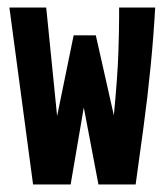

<svg xmlns="http://www.w3.org/2000/svg" viewBox="-20 -491 440 511"><path d="M68 0 5 -471H103L132 -182L176 -397H235L283 -184Q293 -288 295 -349.5Q297 -411 297 -444V-471H393Q389 -397 381 -315.5Q373 -234 362 -153Q351 -72 341 0H242L203 -205L168 0Z"/></svg>

Font: Inconsolata Condensed Black
Style: Regular
Weight: 900
Width: 3
Monospace: yes
Designer: Raph Levien, Cyreal, Brenton Simpson
Foundry: Raph Levien, Cyreal, Google
Version: Version 3.001; ttfautohint (v1.8.2.53-6de2)